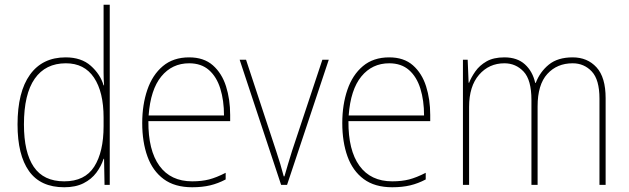

<svg xmlns="http://www.w3.org/2000/svg" viewBox="-20 -780 2653 810"><path d="M251 10Q151 10 102.5 -58Q54 -126 54 -255Q54 -392 106.5 -465Q159 -538 257 -538Q323 -538 363 -502.5Q403 -467 417 -420H419Q417 -448 417 -474Q417 -500 417 -526V-760H443V0H421L419 -110H417Q407 -79 386.5 -51.5Q366 -24 332.5 -7Q299 10 251 10ZM251 -15Q338 -15 377.5 -77Q417 -139 417 -248V-284Q417 -392 376.5 -452.5Q336 -513 258 -513Q172 -513 126.5 -448Q81 -383 81 -255Q81 -137 122.5 -76Q164 -15 251 -15Z M778 -538Q840 -538 878 -504.5Q916 -471 933.5 -416Q951 -361 951 -295V-269H606Q605 -146 652.5 -80.5Q700 -15 791 -15Q831 -15 862 -23Q893 -31 932 -51V-23Q900 -6 866.5 2Q833 10 791 10Q717 10 670.5 -24.5Q624 -59 602 -120Q580 -181 580 -261Q580 -338 601.5 -401Q623 -464 667 -501Q711 -538 778 -538ZM778 -513Q706 -513 660.5 -457.5Q615 -402 607 -293H925Q925 -356 909.5 -406Q894 -456 861.5 -484.5Q829 -513 778 -513Z M1166 0 991 -528H1018L1145 -143Q1155 -113 1162.5 -88Q1170 -63 1177 -36H1180Q1188 -63 1195 -87.5Q1202 -112 1212 -143L1340 -528H1367L1191 0Z M1622 -538Q1684 -538 1722 -504.5Q1760 -471 1777.5 -416Q1795 -361 1795 -295V-269H1450Q1449 -146 1496.5 -80.5Q1544 -15 1635 -15Q1675 -15 1706 -23Q1737 -31 1776 -51V-23Q1744 -6 1710.5 2Q1677 10 1635 10Q1561 10 1514.5 -24.5Q1468 -59 1446 -120Q1424 -181 1424 -261Q1424 -338 1445.5 -401Q1467 -464 1511 -501Q1555 -538 1622 -538ZM1622 -513Q1550 -513 1504.5 -457.5Q1459 -402 1451 -293H1769Q1769 -356 1753.5 -406Q1738 -456 1705.5 -484.5Q1673 -513 1622 -513Z M2396 -538Q2458 -538 2496.5 -496Q2535 -454 2535 -366V0H2509V-364Q2509 -444 2476.5 -478.5Q2444 -513 2396 -513Q2330 -513 2289 -468Q2248 -423 2248 -331V0H2222V-358Q2222 -443 2189 -478Q2156 -513 2108 -513Q2043 -513 2001 -464.5Q1959 -416 1959 -329V0H1933V-528H1953L1957 -431H1959Q1968 -454 1985.5 -479Q2003 -504 2032.5 -521Q2062 -538 2108 -538Q2162 -538 2194.5 -508.5Q2227 -479 2238 -430H2240Q2258 -477 2295.5 -507.5Q2333 -538 2396 -538Z"/></svg>

Font: Noto Sans Tamil SemiCondensed Thin
Style: Regular
Weight: 100
Width: 4
Designer: Jelle Bosma - Monotype Design Team
Foundry: Monotype Imaging Inc.
Version: Version 2.004; ttfautohint (v1.8.4.7-5d5b)